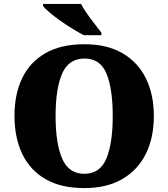

<svg xmlns="http://www.w3.org/2000/svg" viewBox="-20 -951 860 981"><path d="M411 10Q291 10 212 -36Q133 -82 93.5 -165Q54 -248 54 -359Q54 -470 93.5 -552Q133 -634 212.5 -679.5Q292 -725 412 -725Q526 -725 605 -679.5Q684 -634 725 -551.5Q766 -469 766 -358Q766 -247 725 -164.5Q684 -82 604.5 -36Q525 10 411 10ZM411 -63Q491 -63 523.5 -141Q556 -219 556 -358Q556 -498 524 -575Q492 -652 412 -652Q331 -652 297.5 -575Q264 -498 264 -358Q264 -219 297.5 -141Q331 -63 411 -63ZM408 -771Q382 -785 350 -804.5Q318 -824 287 -846Q256 -868 232.5 -888Q209 -908 200 -921V-931H394Q405 -909 424 -882Q443 -855 463.5 -829Q484 -803 498 -784V-771Z"/></svg>

Font: Noto Serif Ethiopic Black
Style: Regular
Weight: 900
Designer: Monotype Design Team
Foundry: Monotype Imaging Inc.
Version: Version 2.102; ttfautohint (v1.8.4.7-5d5b)